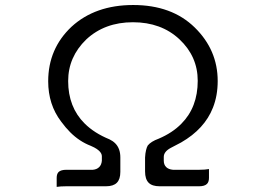

<svg xmlns="http://www.w3.org/2000/svg" viewBox="-20 -731 1040 751"><path d="M797.4 -69.8Q782.2 -66.9 758.8 -66.9H656.7Q639.2 -68.4 629.9 -77.6Q620.6 -86.9 620.6 -102.5V-117.2Q620.6 -137.7 647.5 -152.3L688.5 -173.8Q780.3 -226.6 813 -310.1Q831.5 -356.9 831.5 -414.1Q831.5 -535.6 741.7 -623.5Q651.9 -711.4 501 -711.4Q352.5 -711.4 259.8 -626.5Q168.5 -540.5 168.5 -413.1Q168.5 -321.8 219.2 -255.4Q236.8 -231.4 254.4 -213.9Q290.5 -177.7 335 -160.6Q350.6 -153.8 357.9 -148.7Q365.2 -143.6 369.1 -139.6Q378.4 -129.9 378.4 -120.1Q378.4 -119.6 378.4 -118.7V-102.1Q377 -86.4 367.9 -77.4Q358.9 -68.4 343.3 -66.9H239.3Q218.3 -66.9 209 -58.1Q201.7 -50.3 201.7 -35.2V0Q216.3 -2.4 239.3 -2.4H394.5Q423.3 -2.4 437 -16.1Q450.7 -29.8 450.7 -58.6V-115.2Q450.7 -150.4 430.7 -170.4Q421.4 -179.7 408.2 -186Q348.6 -210.4 311 -248Q246.6 -312 246.6 -414.1Q246.6 -508.3 317.4 -576.7Q389.6 -644 500 -644Q610.4 -644 681.6 -577.6Q753.4 -510.3 753.4 -415Q753.4 -311 689 -246.6Q654.3 -211.4 600.6 -188.5Q570.8 -177.7 558.1 -162.1Q554.2 -155.8 551.3 -143.8Q548.3 -131.8 547.4 -114.7V-60.5Q547.4 -30.3 561.5 -16.1Q575.2 -2.4 604.5 -2.4H758.8Q780.3 -2.4 789.6 -11.7Q797.4 -19.5 797.4 -35.2Z"/></svg>

Font: YuPearl-ExtraLight
Style: ExtraLight
Weight: 200
Designer: Max Yao
Foundry: Max-Everyday
Version: Version 1.011; ttfautohint (v1.8.3)